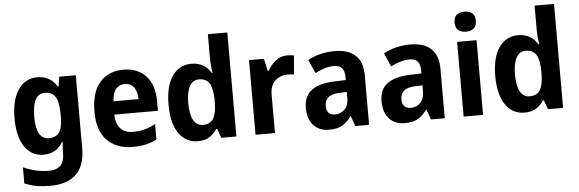

<svg xmlns="http://www.w3.org/2000/svg" viewBox="-57 -959 4213 1398"><g transform="rotate(-5 2049.0 -260.5)"><path d="M234 -556Q326 -556 376 -476H382L393 -546H514V-10Q514 112 450 176Q386 240 256 240Q203 240 158.5 232Q114 224 72 206V88Q163 130 260 130Q315 130 343.5 101Q372 72 372 11V0Q372 -16 373.5 -36Q375 -56 377 -72H372Q347 -29 311.5 -9.5Q276 10 230 10Q142 10 92 -64.5Q42 -139 42 -271Q42 -406 93 -481Q144 -556 234 -556ZM278 -438Q186 -438 186 -269Q186 -106 280 -106Q330 -106 354.5 -139.5Q379 -173 379 -253V-274Q379 -361 355 -399.5Q331 -438 278 -438Z M862 -556Q967 -556 1027 -490.5Q1087 -425 1087 -308V-236H768Q770 -170 801.5 -134.5Q833 -99 893 -99Q938 -99 977 -109Q1016 -119 1058 -141V-29Q1020 -9 978.5 0.5Q937 10 882 10Q762 10 694 -61Q626 -132 626 -269Q626 -411 689.5 -483.5Q753 -556 862 -556ZM863 -451Q824 -451 799 -423Q774 -395 771 -333H954Q953 -386 931 -418.5Q909 -451 863 -451Z M1358 10Q1271 10 1219.5 -63Q1168 -136 1168 -273Q1168 -411 1220 -483.5Q1272 -556 1359 -556Q1409 -556 1444.5 -534.5Q1480 -513 1502 -476H1507Q1504 -498 1501 -525.5Q1498 -553 1498 -580V-760H1640V0H1530L1505 -67H1498Q1476 -32 1443 -11Q1410 10 1358 10ZM1405 -105Q1458 -105 1481 -142Q1504 -179 1505 -256V-277Q1505 -357 1482.5 -397.5Q1460 -438 1404 -438Q1359 -438 1335.5 -395.5Q1312 -353 1312 -272Q1312 -189 1336 -147Q1360 -105 1405 -105Z M2060 -556Q2085 -556 2109 -551L2097 -412Q2089 -414 2076.5 -415.5Q2064 -417 2052 -417Q1999 -417 1960.5 -384Q1922 -351 1922 -278V0H1780V-546H1889L1909 -455H1916Q1937 -496 1974 -526Q2011 -556 2060 -556Z M2406 -557Q2505 -557 2557.5 -508.5Q2610 -460 2610 -363V0H2509L2483 -74H2480Q2448 -30 2412.5 -10Q2377 10 2316 10Q2245 10 2203.5 -36Q2162 -82 2162 -162Q2162 -249 2218 -291Q2274 -333 2384 -337L2469 -340V-364Q2469 -449 2393 -449Q2359 -449 2324.5 -438.5Q2290 -428 2254 -410L2210 -509Q2251 -532 2301.5 -544.5Q2352 -557 2406 -557ZM2418 -251Q2358 -249 2332.5 -226Q2307 -203 2307 -164Q2307 -129 2324.5 -113Q2342 -97 2371 -97Q2412 -97 2440.5 -126Q2469 -155 2469 -207V-253Z M2959 -557Q3058 -557 3110.5 -508.5Q3163 -460 3163 -363V0H3062L3036 -74H3033Q3001 -30 2965.5 -10Q2930 10 2869 10Q2798 10 2756.5 -36Q2715 -82 2715 -162Q2715 -249 2771 -291Q2827 -333 2937 -337L3022 -340V-364Q3022 -449 2946 -449Q2912 -449 2877.5 -438.5Q2843 -428 2807 -410L2763 -509Q2804 -532 2854.5 -544.5Q2905 -557 2959 -557ZM2971 -251Q2911 -249 2885.5 -226Q2860 -203 2860 -164Q2860 -129 2877.5 -113Q2895 -97 2924 -97Q2965 -97 2993.5 -126Q3022 -155 3022 -207V-253Z M3373 -761Q3407 -761 3428.5 -744Q3450 -727 3450 -687Q3450 -648 3428 -631Q3406 -614 3373 -614Q3339 -614 3317 -631Q3295 -648 3295 -687Q3295 -727 3316.5 -744Q3338 -761 3373 -761ZM3443 -546V0H3301V-546Z M3746 10Q3659 10 3607.5 -63Q3556 -136 3556 -273Q3556 -411 3608 -483.5Q3660 -556 3747 -556Q3797 -556 3832.5 -534.5Q3868 -513 3890 -476H3895Q3892 -498 3889 -525.5Q3886 -553 3886 -580V-760H4028V0H3918L3893 -67H3886Q3864 -32 3831 -11Q3798 10 3746 10ZM3793 -105Q3846 -105 3869 -142Q3892 -179 3893 -256V-277Q3893 -357 3870.5 -397.5Q3848 -438 3792 -438Q3747 -438 3723.5 -395.5Q3700 -353 3700 -272Q3700 -189 3724 -147Q3748 -105 3793 -105Z"/></g></svg>

Font: Noto Sans Ethiopic SemiCondensed
Style: Bold
Weight: 700
Width: 4
Designer: Monotype Design Team
Foundry: Monotype Imaging Inc.
Version: Version 2.102; ttfautohint (v1.8.4.7-5d5b)